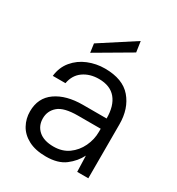

<svg xmlns="http://www.w3.org/2000/svg" viewBox="-176 -835 883 958"><g transform="rotate(30 265.5 -356.0)"><path d="M232 12Q171 12 130.5 -9.5Q90 -31 70.5 -66.5Q51 -102 51 -144Q51 -222 109.5 -263Q168 -304 264 -304H400Q400 -377 367 -416.5Q334 -456 269 -456Q217 -456 180 -430Q143 -404 134 -354H61Q67 -406 97.5 -442.5Q128 -479 173.5 -497.5Q219 -516 269 -516Q372 -516 421 -458.5Q470 -401 470 -311V0H406L403 -92Q382 -50 341.5 -19Q301 12 232 12ZM240 -50Q290 -50 325.5 -75.5Q361 -101 380.5 -142Q400 -183 400 -227V-245H269Q189 -245 156.5 -217Q124 -189 124 -146Q124 -103 154 -76.5Q184 -50 240 -50ZM165 -547 158 -597 354 -724 363 -663Z"/></g></svg>

Font: DM Sans Light
Style: Regular
Weight: 300
Designer: Colophon Foundry, Jonny Pinhorn
Foundry: Colophon Foundry
Version: Version 4.004; ttfautohint (v1.8.4.7-5d5b)